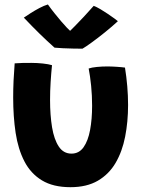

<svg xmlns="http://www.w3.org/2000/svg" viewBox="-20 -788 629 838"><path d="M367 -489Q379.5 -493.5 402.8 -495.8Q426 -498 448 -498Q466.5 -498 489 -496.5Q511.5 -495 525.5 -493Q532 -452.5 535.5 -411.2Q539 -370 539 -330Q539 -256.5 526.2 -191.5Q513.5 -126.5 484.5 -77Q455.5 -27.5 407 0.8Q358.5 29 287.5 29Q212 29 163 -0.8Q114 -30.5 86.5 -83.8Q59 -137 48.2 -208.2Q37.5 -279.5 37.5 -362Q37.5 -398.5 39.2 -436.2Q41 -474 44 -511.5Q57 -512.5 78.2 -513.2Q99.5 -514 117 -513.5Q142 -513.5 167.2 -510.8Q192.5 -508 207 -503.5Q203.5 -469.5 201 -430.2Q198.5 -391 198.5 -351.5Q198.5 -285.5 207.2 -232.5Q216 -179.5 236.5 -148.5Q257 -117.5 292 -117.5Q325 -117.5 344.8 -145.5Q364.5 -173.5 373.2 -220.8Q382 -268 382 -326.5Q382 -370.5 377.8 -413.2Q373.5 -456 367 -489ZM389 -762.5Q402 -757.5 418.5 -747.8Q435 -738 451.2 -727Q467.5 -716 479.5 -707.2Q491.5 -698.5 494.5 -695.5Q469 -672 438 -647Q407 -622 380.5 -602.8Q354 -583.5 340 -575.5Q323 -575.5 299.8 -576Q276.5 -576.5 254.5 -577.5Q232.5 -578.5 218 -580Q186 -608.5 153.5 -640.2Q121 -672 84 -711Q95.5 -719 113.5 -730.5Q131.5 -742 151.8 -752.8Q172 -763.5 189 -768.5Q202.5 -749.5 217.5 -730.8Q232.5 -712 246.8 -695.2Q261 -678.5 272.5 -666.5Q284 -654.5 290 -649.5H282Q289 -656 306.5 -673.8Q324 -691.5 346.2 -715.2Q368.5 -739 389 -762.5Z"/></svg>

Font: Grandstander Thin
Style: Bold
Weight: 700
Version: Version 1.200